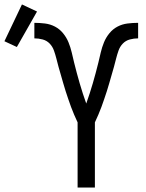

<svg xmlns="http://www.w3.org/2000/svg" viewBox="-139 -846 659 866"><path d="M211 0V-294Q203 -311 195.5 -328.5Q188 -346 181.5 -363.5Q175 -381 169 -399Q163 -417 157 -435Q151 -453 146 -471.5Q141 -490 135.5 -508Q130 -526 125 -544.5Q120 -563 115.5 -581Q111 -599 104.5 -617.5Q98 -636 85 -649.5Q72 -663 53.5 -668Q35 -673 16 -673V-743Q40 -743 64 -740Q88 -737 109 -726Q130 -715 145.5 -696Q161 -677 170 -655Q179 -633 184.5 -609.5Q190 -586 195.5 -563Q201 -540 207.5 -516.5Q214 -493 220.5 -470Q227 -447 234.5 -424.5Q242 -402 250 -379Q258 -402 265.5 -424.5Q273 -447 279.5 -470Q286 -493 292.5 -516.5Q299 -540 304.5 -563Q310 -586 315.5 -609.5Q321 -633 330 -655Q339 -677 354.5 -696Q370 -715 391 -726Q412 -737 436 -740Q460 -743 484 -743V-673Q465 -673 446.5 -668Q428 -663 415 -649.5Q402 -636 395.5 -617.5Q389 -599 384.5 -581Q380 -563 375 -544.5Q370 -526 364.5 -508Q359 -490 354 -471.5Q349 -453 343 -435Q337 -417 331 -399Q325 -381 318.5 -363.5Q312 -346 304.5 -328.5Q297 -311 289 -294V0ZM-63 -634 -119 -660 -40 -826 28 -794Z"/></svg>

Font: Moesevka
Style: Regular
Weight: 400
Monospace: yes
Designer: Belleve Invis
Foundry: Belleve Invis
Version: Version 32.5.0; ttfautohint (v1.8.4)